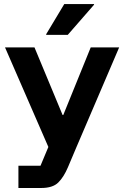

<svg xmlns="http://www.w3.org/2000/svg" viewBox="-20 -736 618 956"><path d="M71.7 200V89.2H181.7L220.8 -4.2L5 -500H151.7L291.7 -163.3H295L431.7 -500H573.3L359.2 0L318.3 96.7Q297.5 145.8 270 172.9Q242.5 200 185.8 200ZM210 -562.5V-565.8L300 -715.8H448.3V-712.5L317.5 -562.5Z"/></svg>

Font: Funnel Display Light
Style: Bold
Weight: 700
Version: Version 1.000